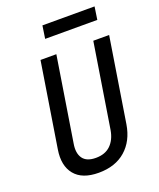

<svg xmlns="http://www.w3.org/2000/svg" viewBox="-166 -1017 932 1128"><g transform="rotate(-20 300.0 -453.5)"><path d="M254 10Q151 10 104.5 -47Q58 -104 74 -202L158 -730H257L173 -202Q163 -144 186.5 -111Q210 -78 268 -78Q326 -78 360 -111Q394 -144 404 -202L488 -730H587L503 -202Q487 -103 422.5 -46.5Q358 10 254 10ZM226 -837 238 -917H564L552 -837Z"/></g></svg>

Font: JetBrains Mono NL Medium
Style: Italic
Weight: 500
Italic angle: -9°
Monospace: yes
Designer: Philipp Nurullin, Konstantin Bulenkov
Foundry: JetBrains
Version: Version 2.305; ttfautohint (v1.8.4.7-5d5b)